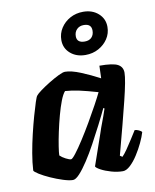

<svg xmlns="http://www.w3.org/2000/svg" viewBox="-85 -824 717 889"><g transform="rotate(-10 273.5 -379.5)"><path d="M186 0Q169 0 140.5 -9Q112 -18 83 -31Q54 -44 34 -56.5Q14 -69 12 -75Q14 -112 21.5 -155.5Q29 -199 39.5 -243Q50 -287 60.5 -324Q71 -361 79 -385.5Q87 -410 91 -414Q96 -421 115 -435Q134 -449 158.5 -464Q183 -479 204.5 -489.5Q226 -500 236 -500Q265 -500 309 -482Q353 -464 396 -441L398 -500Q462 -500 484.5 -487.5Q507 -475 507 -448Q507 -416 483 -319Q459 -222 419 -73L430 -66Q440 -76 454 -96Q468 -116 482 -138.5Q496 -161 507 -178Q516 -178 526.5 -173Q537 -168 540 -163Q534 -142 521 -114.5Q508 -87 491 -60.5Q474 -34 455.5 -17Q437 0 421 0Q395 0 367 -8Q339 -16 319.5 -26.5Q300 -37 297 -44L347 -188Q356 -216 365 -239Q374 -262 387 -301L382 -304Q366 -270 345 -229Q324 -188 302 -147.5Q280 -107 258 -73.5Q236 -40 217.5 -20Q199 0 186 0ZM194 -96Q200 -96 217 -118Q234 -140 256.5 -175Q279 -210 302 -249.5Q325 -289 344 -324Q363 -359 373 -380Q321 -395 286.5 -402.5Q252 -410 221 -412Q210 -400 199 -371.5Q188 -343 178 -306Q168 -269 160 -231.5Q152 -194 147.5 -164.5Q143 -135 143 -123Q153 -113 169.5 -104.5Q186 -96 194 -96ZM344 -560Q301 -560 273 -584.5Q245 -609 245 -647Q245 -678 261.5 -703.5Q278 -729 305.5 -744Q333 -759 367 -759Q410 -759 438 -734Q466 -709 466 -671Q466 -640 449.5 -615Q433 -590 405.5 -575Q378 -560 344 -560ZM351 -622Q372 -622 383.5 -634Q395 -646 395 -666Q395 -698 359 -698Q339 -698 326.5 -685.5Q314 -673 314 -653Q314 -622 351 -622Z"/></g></svg>

Font: Texturina ExtraBold
Style: Italic
Weight: 800
Italic angle: -11°
Designer: Guillermo Torres Carreño
Foundry: Omnibus-Type
Version: Version 1.002; ttfautohint (v1.8.3)